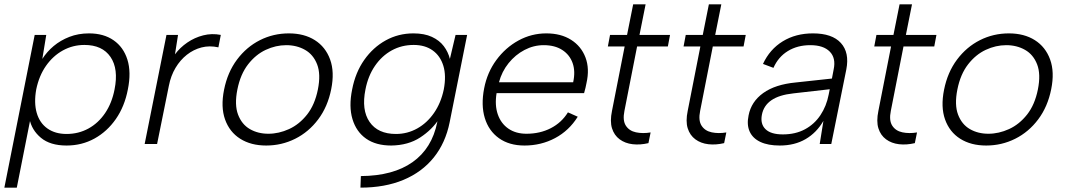

<svg xmlns="http://www.w3.org/2000/svg" viewBox="-30 -660 4886 880"><path d="M105 -116 110 -118 47 200H-10L129 -500H182L164 -390Q185 -423 216 -449Q247 -475 288 -491Q329 -507 378 -507Q445 -507 490.5 -475.5Q536 -444 554 -386.5Q572 -329 556 -250Q541 -172 501 -114.5Q461 -57 403 -25Q345 7 275 7Q200 7 157.5 -28.5Q115 -64 105 -116ZM495 -250Q514 -344 476.5 -399Q439 -454 357 -454Q304 -454 258.5 -429Q213 -404 181 -358.5Q149 -313 136 -250Q125 -188 138.5 -142Q152 -96 187.5 -71Q223 -46 275 -46Q330 -46 375.5 -71Q421 -96 452 -142Q483 -188 495 -250Z M733 -500H786L772 -411Q795 -442 828.5 -465Q862 -488 901.5 -498Q941 -508 982 -500L971 -443Q930 -452 893.5 -442.5Q857 -433 826.5 -409Q796 -385 774.5 -349Q753 -313 744 -267L690 0H633Z M1190 7Q1120 7 1071 -24Q1022 -55 1001.5 -112.5Q981 -170 997 -249Q1013 -329 1056.5 -387Q1100 -445 1161.5 -476Q1223 -507 1294 -507Q1364 -507 1413 -476Q1462 -445 1483 -387.5Q1504 -330 1488 -251Q1472 -171 1428.5 -113Q1385 -55 1323 -24Q1261 7 1190 7ZM1200 -47Q1248 -47 1295 -68.5Q1342 -90 1377.5 -135Q1413 -180 1427 -250Q1441 -320 1423.5 -365Q1406 -410 1368 -431.5Q1330 -453 1282 -453Q1234 -453 1188 -431.5Q1142 -410 1107 -365Q1072 -320 1058 -250Q1044 -180 1061 -135Q1078 -90 1115 -68.5Q1152 -47 1200 -47Z M2058 -500H2111L2031 -100Q2012 -5 1958 62Q1904 129 1819 164.5Q1734 200 1622 200L1624 147Q1772 146 1861 83Q1950 20 1974 -100L1978 -118L1983 -116Q1951 -66 1896 -30Q1841 6 1763 7Q1693 7 1648 -24.5Q1603 -56 1585.5 -114Q1568 -172 1584 -250Q1599 -328 1639.5 -385.5Q1680 -443 1738 -475Q1796 -507 1865 -507Q1915 -507 1949.5 -491Q1984 -475 2004 -448.5Q2024 -422 2032 -390ZM1645 -250Q1626 -156 1664 -101Q1702 -46 1785 -46Q1837 -46 1882 -71Q1927 -96 1959 -142Q1991 -188 2004 -250Q2016 -313 2002 -358.5Q1988 -404 1953 -429Q1918 -454 1866 -454Q1811 -454 1765.5 -429Q1720 -404 1688.5 -358Q1657 -312 1645 -250Z M2374 7Q2304 7 2257 -26.5Q2210 -60 2192 -119Q2174 -178 2189 -255Q2203 -328 2245 -385Q2287 -442 2346.5 -474.5Q2406 -507 2474 -507Q2541 -507 2587.5 -477.5Q2634 -448 2653.5 -396.5Q2673 -345 2658 -279Q2656 -269 2653.5 -257.5Q2651 -246 2647 -233H2246Q2237 -178 2251.5 -136Q2266 -94 2300 -70.5Q2334 -47 2383 -47Q2445 -47 2494.5 -72.5Q2544 -98 2573 -145L2618 -125Q2578 -61 2514 -27Q2450 7 2374 7ZM2597 -283Q2608 -333 2594.5 -371Q2581 -409 2547 -431Q2513 -453 2462 -453Q2416 -453 2374 -431Q2332 -409 2301 -370.5Q2270 -332 2257 -283Z M2844 -500 2872 -640H2929L2901 -500H3041L3031 -447H2890L2832 -152Q2823 -108 2838.5 -84Q2854 -60 2885 -53.5Q2916 -47 2952 -53L2942 -4Q2904 5 2869.5 1Q2835 -3 2810 -21.5Q2785 -40 2775 -72Q2765 -104 2775 -152L2833 -447H2756L2766 -500Z M3191 -500 3219 -640H3276L3248 -500H3388L3378 -447H3237L3179 -152Q3170 -108 3185.5 -84Q3201 -60 3232 -53.5Q3263 -47 3299 -53L3289 -4Q3251 5 3216.5 1Q3182 -3 3157 -21.5Q3132 -40 3122 -72Q3112 -104 3122 -152L3180 -447H3103L3113 -500Z M3727 0 3744 -106Q3713 -52 3662.5 -22.5Q3612 7 3544 7Q3490 7 3455 -9.5Q3420 -26 3406 -57Q3392 -88 3401 -131Q3413 -194 3468 -233.5Q3523 -273 3617 -282L3783 -300L3791 -342Q3802 -394 3773 -423.5Q3744 -453 3684 -453Q3625 -453 3581 -426Q3537 -399 3515 -349L3467 -367Q3498 -434 3557.5 -470.5Q3617 -507 3696 -507Q3784 -507 3824 -463Q3864 -419 3849 -342L3780 0ZM3773 -251 3606 -232Q3541 -225 3505.5 -200.5Q3470 -176 3462 -134Q3454 -92 3478.5 -68Q3503 -44 3558 -44Q3616 -44 3659.5 -67.5Q3703 -91 3730.5 -132.5Q3758 -174 3768 -226Z M4065 -500 4093 -640H4150L4122 -500H4262L4252 -447H4111L4053 -152Q4044 -108 4059.5 -84Q4075 -60 4106 -53.5Q4137 -47 4173 -53L4163 -4Q4125 5 4090.5 1Q4056 -3 4031 -21.5Q4006 -40 3996 -72Q3986 -104 3996 -152L4054 -447H3977L3987 -500Z M4490 7Q4420 7 4371 -24Q4322 -55 4301.5 -112.5Q4281 -170 4297 -249Q4313 -329 4356.5 -387Q4400 -445 4461.5 -476Q4523 -507 4594 -507Q4664 -507 4713 -476Q4762 -445 4783 -387.5Q4804 -330 4788 -251Q4772 -171 4728.5 -113Q4685 -55 4623 -24Q4561 7 4490 7ZM4500 -47Q4548 -47 4595 -68.5Q4642 -90 4677.5 -135Q4713 -180 4727 -250Q4741 -320 4723.5 -365Q4706 -410 4668 -431.5Q4630 -453 4582 -453Q4534 -453 4488 -431.5Q4442 -410 4407 -365Q4372 -320 4358 -250Q4344 -180 4361 -135Q4378 -90 4415 -68.5Q4452 -47 4500 -47Z"/></svg>

Font: Albert Sans Light
Style: Italic
Weight: 300
Italic angle: -11.25°
Designer: Andreas Rasmussen
Foundry: a.Foundry
Version: Version 1.025